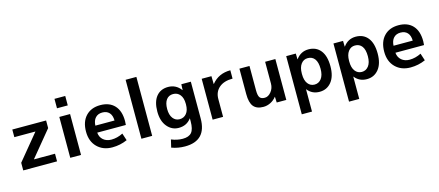

<svg xmlns="http://www.w3.org/2000/svg" viewBox="-62 -1439 5389 2359"><g transform="rotate(-15 2633.0 -260.0)"><path d="M232 -97H499V0H69V-97L336 -421V-423H69V-520H499V-423L232 -99Z M667 -630V-750H804V-630ZM667 0V-520H804V0Z M1067 -302H1311Q1310 -367 1278.5 -401.5Q1247 -436 1190 -436Q1135 -436 1102.5 -401Q1070 -366 1067 -302ZM1067 -213Q1072 -154 1112.5 -119.5Q1153 -85 1215 -85Q1289 -85 1362 -122L1392 -30Q1302 10 1202 10Q1084 10 1010.5 -63Q937 -136 937 -260Q937 -386 1005 -458Q1073 -530 1189 -530Q1305 -530 1369.5 -461Q1434 -392 1434 -263Q1434 -238 1431 -213Z M1572 0V-750H1709V0Z M2052 -530Q2152 -530 2214 -447H2216L2219 -520H2340V-53Q2340 230 2067 230Q1977 230 1897 200L1920 102Q1992 132 2064 132Q2142 132 2177 91Q2212 50 2212 -50V-87H2210Q2153 -10 2052 -10Q1964 -10 1905.5 -80.5Q1847 -151 1847 -270Q1847 -396 1901.5 -463Q1956 -530 2052 -530ZM1972 -270Q1972 -195 2004.5 -152.5Q2037 -110 2089 -110Q2144 -110 2177 -151Q2210 -192 2210 -265V-275Q2210 -348 2177 -389Q2144 -430 2089 -430Q2034 -430 2003 -389Q1972 -348 1972 -270Z M2478 -520H2602L2604 -420H2606Q2695 -530 2845 -530V-424Q2734 -424 2672.5 -370.5Q2611 -317 2611 -227V0H2478Z M3086 -520V-210Q3086 -143 3104.5 -118.5Q3123 -94 3168 -94Q3212 -94 3248.5 -138.5Q3285 -183 3285 -243V-520H3415V0H3293L3290 -73H3288Q3258 -34 3214 -12Q3170 10 3123 10Q3038 10 2998 -38.5Q2958 -87 2958 -197V-520Z M3921 -260Q3921 -344 3889.5 -386Q3858 -428 3801 -428Q3748 -428 3715.5 -384.5Q3683 -341 3683 -265V-255Q3683 -177 3715.5 -134.5Q3748 -92 3801 -92Q3854 -92 3887.5 -135.5Q3921 -179 3921 -260ZM4046 -260Q4046 -131 3988.5 -60.5Q3931 10 3838 10Q3742 10 3685 -63H3683V220H3553V-520H3675L3677 -447H3679Q3739 -530 3838 -530Q3935 -530 3990.5 -461Q4046 -392 4046 -260Z M4522 -260Q4522 -344 4490.5 -386Q4459 -428 4402 -428Q4349 -428 4316.5 -384.5Q4284 -341 4284 -265V-255Q4284 -177 4316.5 -134.5Q4349 -92 4402 -92Q4455 -92 4488.5 -135.5Q4522 -179 4522 -260ZM4647 -260Q4647 -131 4589.5 -60.5Q4532 10 4439 10Q4343 10 4286 -63H4284V220H4154V-520H4276L4278 -447H4280Q4340 -530 4439 -530Q4536 -530 4591.5 -461Q4647 -392 4647 -260Z M4860 -302H5104Q5103 -367 5071.5 -401.5Q5040 -436 4983 -436Q4928 -436 4895.5 -401Q4863 -366 4860 -302ZM4860 -213Q4865 -154 4905.5 -119.5Q4946 -85 5008 -85Q5082 -85 5155 -122L5185 -30Q5095 10 4995 10Q4877 10 4803.5 -63Q4730 -136 4730 -260Q4730 -386 4798 -458Q4866 -530 4982 -530Q5098 -530 5162.5 -461Q5227 -392 5227 -263Q5227 -238 5224 -213Z"/></g></svg>

Font: Mplus 1p Bold
Style: Bold
Weight: 700
Version: Version 1.061